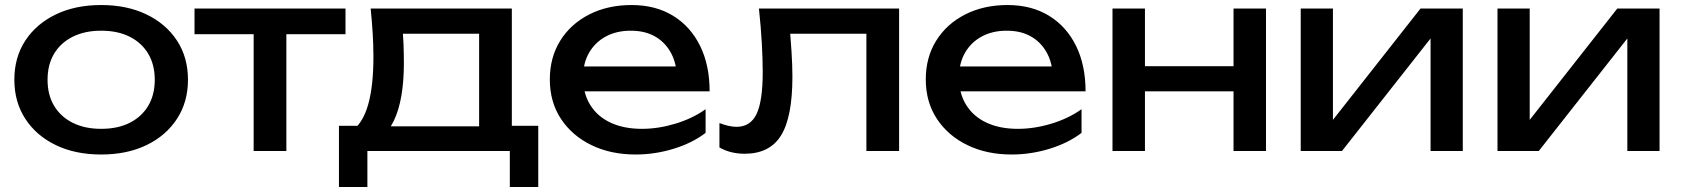

<svg xmlns="http://www.w3.org/2000/svg" viewBox="-20 -600 6684 763"><path d="M382 14Q279 14 201.5 -23.5Q124 -61 80.5 -128Q37 -195 37 -283Q37 -372 80.5 -438.5Q124 -505 201.5 -542.5Q279 -580 382 -580Q485 -580 562.5 -542.5Q640 -505 683.5 -438.5Q727 -372 727 -283Q727 -195 683.5 -128Q640 -61 562.5 -23.5Q485 14 382 14ZM382 -88Q448 -88 495.5 -112Q543 -136 569 -179.5Q595 -223 595 -283Q595 -343 569 -386.5Q543 -430 495.5 -454Q448 -478 382 -478Q317 -478 269 -454Q221 -430 195 -386.5Q169 -343 169 -283Q169 -223 195 -179.5Q221 -136 269 -112Q317 -88 382 -88Z M988 -521H1118V0H988ZM753 -566H1353V-464H753Z M2119 -100V143H2006V0H1440V143H1327V-100H1473L1509 -98H1922L1954 -100ZM1453 -566H2014V-38H1884V-526L1944 -466H1521L1577 -510Q1582 -466 1583.5 -425.5Q1585 -385 1585 -350Q1585 -204 1545.5 -121Q1506 -38 1435 -38L1382 -83Q1464 -143 1464 -375Q1464 -420 1461 -468.5Q1458 -517 1453 -566Z M2506 14Q2407 14 2330 -23.5Q2253 -61 2209 -128Q2165 -195 2165 -284Q2165 -372 2206.5 -438.5Q2248 -505 2321.5 -542.5Q2395 -580 2490 -580Q2585 -580 2654.5 -537.5Q2724 -495 2762 -418Q2800 -341 2800 -237H2267V-336H2735L2670 -299Q2667 -355 2643.5 -395Q2620 -435 2580.5 -456.5Q2541 -478 2487 -478Q2430 -478 2387.5 -455Q2345 -432 2321 -390.5Q2297 -349 2297 -292Q2297 -229 2325.5 -183Q2354 -137 2406.5 -112.5Q2459 -88 2531 -88Q2596 -88 2664 -108.5Q2732 -129 2784 -166V-72Q2732 -32 2657.5 -9Q2583 14 2506 14Z M2996 -566H3553V0H3423V-526L3483 -466H3061L3117 -512Q3122 -450 3125.5 -394.5Q3129 -339 3129 -295Q3129 -135 3084 -62Q3039 11 2939 11Q2912 11 2887 5Q2862 -1 2839 -14V-111Q2857 -104 2874.5 -100Q2892 -96 2907 -96Q2962 -96 2986.5 -147Q3011 -198 3011 -313Q3011 -363 3007.5 -427Q3004 -491 2996 -566Z M4000 14Q3901 14 3824 -23.5Q3747 -61 3703 -128Q3659 -195 3659 -284Q3659 -372 3700.5 -438.5Q3742 -505 3815.5 -542.5Q3889 -580 3984 -580Q4079 -580 4148.5 -537.5Q4218 -495 4256 -418Q4294 -341 4294 -237H3761V-336H4229L4164 -299Q4161 -355 4137.5 -395Q4114 -435 4074.5 -456.5Q4035 -478 3981 -478Q3924 -478 3881.5 -455Q3839 -432 3815 -390.5Q3791 -349 3791 -292Q3791 -229 3819.5 -183Q3848 -137 3900.5 -112.5Q3953 -88 4025 -88Q4090 -88 4158 -108.5Q4226 -129 4278 -166V-72Q4226 -32 4151.5 -9Q4077 14 4000 14Z M4401 -566H4530V0H4401ZM4882 -566H5011V0H4882ZM4474 -337H4936V-237H4474Z M5149 0V-566H5277V-65L5238 -74L5625 -566H5793V0H5665V-508L5705 -498L5313 0Z M5931 0V-566H6059V-65L6020 -74L6407 -566H6575V0H6447V-508L6487 -498L6095 0Z"/></svg>

Font: Unbounded
Style: Regular
Weight: 400
Designer: Luke Prowse, Jean-Baptiste Morizot, Fátima Lázaro, Florian Runge
Foundry: NaN
Version: Version 1.701;gftools[0.9.28.dev5+ged2979d]